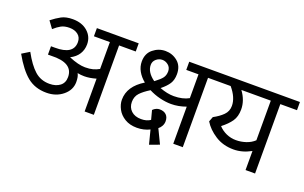

<svg xmlns="http://www.w3.org/2000/svg" viewBox="-78 -923 2102 1326"><g transform="rotate(20 973.0 -260.0)"><path d="M638.8 -510V0H571.2V-241.2Q525 -227.5 485 -227.5Q458.8 -227.5 435 -232.5Q447.5 -211.2 447.5 -171.2Q447.5 -112.5 398.1 -71.9Q348.8 -31.2 277.5 -31.2Q193.8 -31.2 136.2 -78.1Q78.8 -125 22.5 -225L77.5 -258.8Q122.5 -176.2 167.5 -136.2Q212.5 -96.2 276.2 -96.2Q323.8 -96.2 353.1 -118.8Q382.5 -141.2 382.5 -183.8Q382.5 -288.8 222.5 -282.5H198.8V-343.8H227.5Q363.8 -342.5 363.8 -433.8Q363.8 -468.8 339.4 -488.1Q315 -507.5 276.2 -507.5Q240 -507.5 215.6 -494.4Q191.2 -481.2 165 -457.5L127.5 -508.8Q162.5 -536.2 195 -553.8Q227.5 -571.2 277.5 -571.2Q345 -571.2 386.9 -534.4Q428.8 -497.5 428.8 -441.2Q428.8 -401.2 408.8 -369.4Q388.8 -337.5 348.8 -317.5Q420 -287.5 468.8 -287.5Q502.5 -287.5 525.6 -293.8Q548.8 -300 571.2 -312.5V-510H453.8V-570H761.2V-510Z M1292.5 -510V0H1222.5V-272.5Q1167.5 -252.5 1113.8 -252.5Q1073.8 -252.5 1030.6 -263.1Q987.5 -273.8 948.8 -293.8Q903.8 -266.2 879.4 -240Q855 -213.8 855 -173.8Q855 -133.8 881.9 -108.8Q908.8 -83.8 955 -83.8Q996.2 -83.8 1022.5 -102.5L1005 -168.8Q1006.2 -170 1012.5 -175.6Q1018.8 -181.2 1030 -186.2Q1041.2 -191.2 1053.8 -191.2Q1085 -191.2 1102.5 -174.4Q1120 -157.5 1120 -127.5Q1120 -108.8 1111.2 -92.5Q1102.5 -76.2 1088.8 -66.2L1138.8 37.5L1067.5 63.8L1041.2 -38.8Q998.8 -17.5 947.5 -17.5Q895 -17.5 858.1 -40Q821.2 -62.5 803.1 -96.9Q785 -131.2 785 -165Q785 -263.8 893.8 -330Q861.2 -356.2 842.5 -389.4Q823.8 -422.5 823.8 -460Q823.8 -518.8 863.8 -551.2Q903.8 -583.8 953.8 -583.8Q1005 -583.8 1043.8 -551.9Q1082.5 -520 1082.5 -460Q1082.5 -417.5 1064.4 -389.4Q1046.2 -361.2 1008.8 -331.2Q1065 -310 1112.5 -310Q1177.5 -310 1222.5 -335V-510H1132.5V-570H1390V-510ZM890 -458.8Q890 -405 951.2 -361.2L956.2 -365Q990 -390 1004.4 -409.4Q1018.8 -428.8 1018.8 -458.8Q1017.5 -487.5 997.5 -503.1Q977.5 -518.8 955 -518.8Q930 -518.8 910 -501.9Q890 -485 890 -458.8Z M1823.8 -510V0H1753.8V-140Q1690 -105 1626.2 -105Q1548.8 -105 1490.6 -142.5Q1432.5 -180 1402.5 -230L1416.2 -266.2Q1458.8 -288.8 1486.2 -316.2Q1513.8 -343.8 1513.8 -383.8Q1513.8 -445 1458.8 -510H1330V-570H1946.2V-510ZM1537.5 -510Q1582.5 -448.8 1582.5 -382.5Q1582.5 -330 1558.8 -295.6Q1535 -261.2 1491.2 -227.5Q1515 -201.2 1548.8 -186.2Q1582.5 -171.2 1620 -171.2Q1657.5 -171.2 1693.1 -183.1Q1728.8 -195 1753.8 -218.8V-510Z"/></g></svg>

Font: Cambay
Style: Regular
Weight: 400
Designer: Pooja Saxena
Foundry: Pooja Saxena
Version: Version 1.181;PS 001.181;hotconv 1.0.70;makeotf.lib2.5.58329